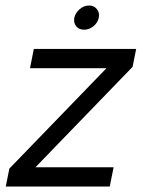

<svg xmlns="http://www.w3.org/2000/svg" viewBox="-20 -678 519 698"><path d="M462 -435 109 -70H393L379 0H1L14 -65L367 -430H89L103 -500H475ZM286 -570Q267 -570 257 -582.5Q247 -595 250 -613Q254 -631 269.5 -644.5Q285 -658 304 -658Q322 -658 332.5 -644.5Q343 -631 339 -613Q335 -595 319.5 -582.5Q304 -570 286 -570Z"/></svg>

Font: Albert Sans
Style: Italic
Weight: 400
Italic angle: -11.25°
Designer: Andreas Rasmussen
Foundry: a.Foundry
Version: Version 1.025